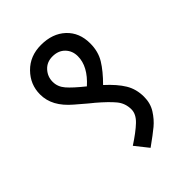

<svg xmlns="http://www.w3.org/2000/svg" viewBox="-151 -522 603 603"><g transform="rotate(-45 150.5 -220.0)"><path d="M256 -112Q256 -83 242 -61Q228 -39 210 -24Q192 -9 157 16L122 -28Q159 -52 179.5 -71.5Q200 -91 200 -112Q200 -139 183.5 -159Q167 -179 133 -208Q134 -207 117 -221Q109 -228 82.5 -250.5Q56 -273 43 -297Q30 -321 30 -348Q30 -392 61.5 -424Q93 -456 142 -456Q193 -456 224 -427Q255 -398 255 -350Q255 -314 238.5 -287Q222 -260 191 -229Q224 -199 240 -172.5Q256 -146 256 -112ZM152 -262Q199 -304 199 -349Q199 -373 183.5 -389Q168 -405 142 -405Q117 -405 101.5 -388Q86 -371 86 -348Q86 -326 101.5 -308Q117 -290 152 -262Z"/></g></svg>

Font: Cambay Devanagari
Style: Regular
Weight: 400
Designer: Pooja Saxena
Foundry: Pooja Saxena
Version: Version 1.180;PS 001.180;hotconv 1.0.70;makeotf.lib2.5.58329